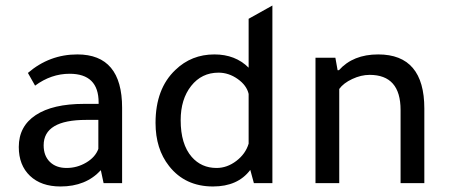

<svg xmlns="http://www.w3.org/2000/svg" viewBox="-20 -663 1629 695"><path d="M422 0H355L345 -47Q291 12 199 12Q129 12 88.5 -26.5Q48 -65 48 -131Q48 -206 109.5 -246.5Q171 -287 284 -287H337V-292Q337 -396 232 -396Q165 -396 107 -353L81 -399Q159 -466 260 -466Q422 -466 422 -273ZM336 -229H292Q138 -229 138 -137Q138 -99 160.5 -77Q183 -55 221 -55Q259 -55 292 -74.5Q325 -94 336 -124Z M899 0 886 -48Q841 12 751 12Q650 12 592 -62Q543 -124 543 -218Q543 -342 615 -410Q673 -466 756 -466Q832 -466 880 -418V-595L966 -643V0ZM880 -143V-323Q873 -354 840.5 -377Q808 -400 771 -400Q710 -400 672 -352Q634 -304 634 -228Q634 -141 674 -95Q709 -55 764 -55Q802 -55 835.5 -80.5Q869 -106 880 -143Z M1202 -409H1207Q1258 -466 1349 -466Q1516 -466 1516 -270V0H1430V-265Q1430 -392 1318 -392Q1287 -392 1255 -377Q1223 -362 1208 -341V0H1122V-454H1194Z"/></svg>

Font: TajawalTap Med
Style: Regular
Weight: 500
Designer: Boutros Fonts
Foundry: Created by Boutros International 2017
Version: Version 2.700